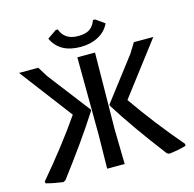

<svg xmlns="http://www.w3.org/2000/svg" viewBox="-117 -940 1082 1069"><g transform="rotate(-15 423.5 -405.5)"><path d="M523 -820 574 -784Q554 -741 510 -717Q466 -693 407 -693Q286 -693 244 -784L296 -820H308Q331 -755 409 -755Q451 -755 474.5 -770Q498 -785 511 -820ZM118 9Q65 2 21 -10L19 -21Q162 -189 266 -340L37 -642H148L184 -584L370 -342V-335Q275 -186 131 3ZM373 0 376 -193 373 -642H475L470 -202L474 0ZM729 9 716 3Q570 -188 478 -335V-342L663 -584L699 -642H811L581 -340Q692 -180 828 -21L827 -10Q783 3 729 9Z"/></g></svg>

Font: Alegreya Sans SC Medium
Style: Regular
Weight: 500
Designer: Juan Pablo del Peral
Foundry: Huerta Tipografica
Version: Version 2.001;PS 002.001;hotconv 1.0.88;makeotf.lib2.5.64775